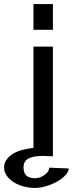

<svg xmlns="http://www.w3.org/2000/svg" viewBox="-58 -740 378 947"><path d="M185 87Q184 108 161 123.5Q138 139 115 139Q86 139 72 126Q58 113 58 86Q58 56 81 42.5Q104 29 156 29Q169 29 203 31V0V-14V-510H107V-10Q104 -10 100 -10Q34 -1 2 21Q-38 49 -38 86Q-38 113 -17 136.5Q4 160 39.5 173.5Q75 187 115 187Q148 187 187 172.5Q226 158 253 135.5Q280 113 281 91ZM203 -593V-720H107V-593Z"/></svg>

Font: LXGW Marker Gothic
Style: Regular
Weight: 400
Version: Version 1.001